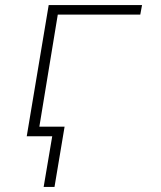

<svg xmlns="http://www.w3.org/2000/svg" viewBox="-20 -540 640 761"><path d="M153 201 187 0H86L173 -520H543L536 -482H209L136 -38H236L196 201Z"/></svg>

Font: Iosevka SS04 XLt Ex Obl
Style: Regular
Weight: 200
Width: 7
Italic angle: -9°
Monospace: yes
Designer: Belleve Invis
Foundry: Belleve Invis
Version: Version 19.0.0; ttfautohint (v1.8.4)